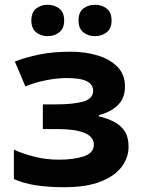

<svg xmlns="http://www.w3.org/2000/svg" viewBox="-20 -772 595 802"><path d="M277 -556Q336 -556 387.5 -540.5Q439 -525 470.5 -493Q502 -461 502 -411Q502 -362 472.5 -333Q443 -304 393 -291V-286Q428 -278 456 -263.5Q484 -249 500.5 -224.5Q517 -200 517 -159Q517 -114 488.5 -75.5Q460 -37 400.5 -13.5Q341 10 248 10Q112 10 38 -24V-147Q72 -131 121.5 -118Q171 -105 227 -105Q288 -105 330 -119Q372 -133 372 -168Q372 -233 217 -233H159V-336H214Q288 -336 328.5 -348Q369 -360 369 -393Q369 -419 343 -432.5Q317 -446 258 -446Q219 -446 173 -437Q127 -428 86 -411L42 -515Q89 -533 145 -544.5Q201 -556 277 -556ZM111 -686Q111 -721 131 -736.5Q151 -752 179 -752Q207 -752 227.5 -736.5Q248 -721 248 -686Q248 -653 227.5 -637Q207 -621 179 -621Q151 -621 131 -637Q111 -653 111 -686ZM308 -686Q308 -721 328 -736.5Q348 -752 377 -752Q405 -752 425.5 -736.5Q446 -721 446 -686Q446 -653 425.5 -637Q405 -621 377 -621Q348 -621 328 -637Q308 -653 308 -686Z"/></svg>

Font: Noto IKEA Latin
Style: Bold
Weight: 700
Designer: Monotype Design Team
Foundry: Monotype Imaging Inc.
Version: Version 1.0